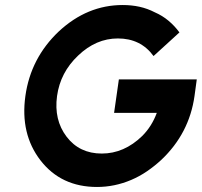

<svg xmlns="http://www.w3.org/2000/svg" viewBox="-20 -732 803 764"><path d="M468 -712Q327 -712 214 -607Q102 -501 81 -350Q60 -199 141 -94Q223 12 366 12Q436 12 502 -16Q535 -30 565 -50.5Q595 -71 622 -96Q733 -201 754 -350L763 -416H453L434 -283H604Q594 -256 579.5 -233Q565 -210 546 -191Q474 -121 385 -121Q296 -121 245 -188Q194 -255 207 -350Q220 -444 291 -511Q362 -579 449 -579Q540 -579 591 -509L694 -603Q675 -629 650.5 -649.5Q626 -670 596 -683Q567 -698 535.5 -705Q504 -712 468 -712Z"/></svg>

Font: Unageo
Style: Bold-Italic
Weight: 700
Designer: Richard Sepsi
Foundry: Richard Sepsi
Version: Version 2.000